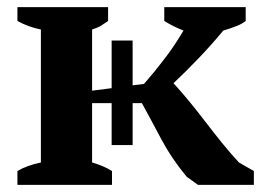

<svg xmlns="http://www.w3.org/2000/svg" viewBox="-20 -520 734 540"><path d="M442 -500H671V-461Q661 -453 646 -447Q631 -441 608 -434Q574 -393 538 -355.5Q502 -318 468 -286Q490 -262 513 -234Q536 -206 558.5 -176.5Q581 -147 604.5 -118Q628 -89 652 -63L694 -39V0H537L505 -23Q462 -75 434.5 -127Q407 -179 379 -230H353V-112H294V-230H239V-63Q271 -54 295 -39V0H29V-39Q56 -55 95 -63V-437Q60 -444 29 -461V-500H284V-461Q274 -454 264.5 -448Q255 -442 239 -437V-265L294 -272V-406H353V-280L385 -284Q414 -317 443 -355Q472 -393 496 -434Q479 -441 467 -447Q455 -453 442 -461Z"/></svg>

Font: PT Serif
Style: Bold
Weight: 700
Designer: A.Korolkova, O.Umpeleva, V.Yefimov
Foundry: ParaType Ltd
Version: Version 1.000W OFL; ttfautohint (v1.6)